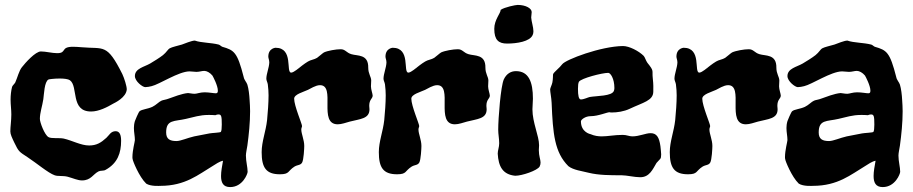

<svg xmlns="http://www.w3.org/2000/svg" viewBox="-20 -711 3710 780"><path d="M495 -348C495 -361 485 -393 477 -410C414 -536 402 -511 313 -519C300 -520 287 -521 277 -521C224 -521 253 -495 212 -495C192 -495 166 -502 146 -502C124 -502 83 -456 69 -438C57 -423 51 -396 42 -376C38 -369 31 -364 29 -358C25 -342 23 -324 23 -306C23 -286 26 -266 26 -246C26 -221 22 -196 22 -177C22 -165 29 -151 38 -132C56 -94 59 -94 91 -73C129 -48 176 -8 202 1C215 6 236 2 255 7C277 13 296 22 313 22C350 22 358 -4 381 -15C390 -19 401 -16 409 -21C458 -48 472 -90 472 -139C472 -161 467 -178 450 -178C430 -178 424 -162 412 -151C390 -131 372 -120 342 -120C309 -120 274 -140 239 -148C220 -152 189 -147 177 -154C161 -163 142 -214 142 -228C142 -253 152 -281 156 -308C159 -328 160 -379 177 -388C178 -389 200 -392 223 -392C240 -392 257 -390 264 -385C299 -360 265 -258 350 -258C382 -258 416 -276 440 -290C446 -293 493 -315 495 -348Z M994 -305C993 -325 990 -351 985 -367C982 -377 972 -386 970 -398C944 -500 931 -507 883 -521C878 -523 873 -529 868 -530C837 -538 797 -537 772 -546C771 -546 771 -546 770 -546C760 -546 729 -534 719 -530C702 -525 679 -520 670 -515C661 -510 657 -499 642 -487C628 -476 605 -462 590 -453C566 -439 528 -433 528 -402C528 -381 559 -357 570 -357C578 -357 588 -359 596 -361C627 -368 706 -421 750 -421C759 -421 769 -419 778 -419C790 -419 800 -423 810 -423C820 -423 833 -416 843 -404C846 -399 865 -363 865 -343C865 -337 864 -332 857 -332C848 -332 829 -336 811 -336C793 -336 780 -330 771 -330C759 -330 750 -333 744 -333C719 -331 684 -317 667 -311C655 -306 642 -305 636 -302C626 -298 614 -284 599 -277C580 -268 556 -267 547 -259C543 -256 528 -220 528 -219C525 -209 524 -199 524 -191C524 -173 528 -158 528 -142C528 -136 518 -100 518 -73C518 -70 518 -67 519 -64C519 -58 545 7 574 35C593 47 629 44 632 44C733 44 786 -2 843 -36C856 -44 871 -55 886 -58C882 -36 878 -14 878 4C878 30 886 49 915 49C966 49 986 -5 986 -13C986 -32 979 -55 979 -79C979 -90 983 -106 985 -120C991 -164 996 -213 996 -259C996 -275 995 -290 994 -305ZM877 -175C874 -172 841 -171 831 -169C817 -166 788 -161 769 -157C742 -151 714 -138 697 -138C670 -138 655 -146 655 -173C655 -226 688 -217 735 -228C767 -235 791 -244 827 -244C836 -244 845 -244 855 -243C855 -243 861 -246 868 -246C879 -246 881 -239 881 -205C881 -191 880 -178 877 -175Z M1494 -322C1494 -330 1487 -347 1487 -360C1487 -368 1488 -377 1488 -384C1488 -399 1476 -411 1476 -436C1477 -492 1432 -483 1407 -491C1387 -497 1383 -511 1364 -511C1345 -511 1311 -505 1296 -498C1288 -493 1278 -483 1268 -476C1257 -469 1242 -468 1231 -461C1217 -453 1195 -435 1195 -435C1195 -435 1196 -435 1197 -436C1194 -434 1193 -433 1193 -433C1193 -433 1194 -434 1194 -434C1199 -439 1174 -416 1163 -416C1140 -416 1174 -517 1099 -517C1104 -517 1070 -518 1070 -481C1070 -474 1074 -468 1074 -457C1073 -435 1062 -411 1062 -391C1062 -384 1067 -376 1068 -368C1070 -352 1071 -338 1071 -324C1071 -293 1068 -254 1065 -223C1060 -177 1043 -136 1043 -93C1043 -30 1061 -3 1117 -3C1157 -3 1148 -16 1176 -34C1189 -42 1200 -39 1207 -50C1214 -61 1216 -110 1216 -118C1216 -143 1204 -167 1204 -185C1204 -191 1207 -195 1207 -199C1207 -208 1175 -281 1175 -310C1175 -328 1212 -337 1231 -346C1240 -350 1262 -365 1280 -365C1346 -365 1271 -206 1352 -206C1368 -206 1386 -213 1401 -217C1443 -228 1481 -228 1481 -267C1481 -272 1480 -276 1480 -281C1480 -307 1493 -309 1494 -322Z M1970 -322C1970 -330 1963 -347 1963 -360C1963 -368 1964 -377 1964 -384C1964 -399 1952 -411 1952 -436C1953 -492 1908 -483 1883 -491C1863 -497 1859 -511 1840 -511C1821 -511 1787 -505 1772 -498C1764 -493 1754 -483 1744 -476C1733 -469 1718 -468 1707 -461C1693 -453 1671 -435 1671 -435C1671 -435 1672 -435 1673 -436C1670 -434 1669 -433 1669 -433C1669 -433 1670 -434 1670 -434C1675 -439 1650 -416 1639 -416C1616 -416 1650 -517 1575 -517C1580 -517 1546 -518 1546 -481C1546 -474 1550 -468 1550 -457C1549 -435 1538 -411 1538 -391C1538 -384 1543 -376 1544 -368C1546 -352 1547 -338 1547 -324C1547 -293 1544 -254 1541 -223C1536 -177 1519 -136 1519 -93C1519 -30 1537 -3 1593 -3C1633 -3 1624 -16 1652 -34C1665 -42 1676 -39 1683 -50C1690 -61 1692 -110 1692 -118C1692 -143 1680 -167 1680 -185C1680 -191 1683 -195 1683 -199C1683 -208 1651 -281 1651 -310C1651 -328 1688 -337 1707 -346C1716 -350 1738 -365 1756 -365C1822 -365 1747 -206 1828 -206C1844 -206 1862 -213 1877 -217C1919 -228 1957 -228 1957 -267C1957 -272 1956 -276 1956 -281C1956 -307 1969 -309 1970 -322Z M2144 -569C2146 -573 2147 -578 2147 -584C2147 -601 2139 -623 2138 -640C2138 -646 2140 -655 2140 -662C2140 -677 2116 -691 2083 -691C2075 -691 2030 -682 2014 -671C2014 -657 1988 -631 1988 -594C1988 -548 2006 -534 2040 -534C2079 -534 2133 -542 2144 -569ZM2172 -34C2175 -40 2176 -45 2176 -51C2176 -63 2169 -77 2169 -101C2169 -107 2170 -115 2170 -121C2170 -159 2143 -213 2143 -267C2143 -281 2145 -295 2145 -310C2145 -378 2128 -422 2076 -422C2056 -422 2038 -412 2027 -389C2014 -361 2004 -229 2004 -184C2004 -166 2008 -147 2008 -129C2008 -113 2002 -100 2002 -87C2005 -35 2022 -2 2073 3C2101 3 2162 -18 2172 -34Z M2663 -117C2658 -153 2648 -170 2623 -170C2603 -170 2577 -157 2549 -157C2536 -157 2526 -163 2510 -163C2476 -163 2450 -157 2425 -157C2410 -157 2395 -159 2379 -166C2379 -166 2340 -173 2340 -218C2340 -225 2358 -239 2379 -239C2411 -239 2448 -256 2457 -255C2460 -254 2462 -254 2465 -254C2487 -254 2515 -258 2538 -269C2593 -295 2634 -302 2634 -339C2634 -357 2635 -365 2632 -392C2628 -427 2639 -420 2610 -456C2604 -464 2600 -479 2595 -484C2575 -504 2536 -524 2511 -524C2421 -523 2278 -469 2264 -450C2254 -436 2231 -419 2227 -410C2226 -407 2227 -390 2224 -376C2222 -366 2215 -353 2215 -348C2215 -337 2220 -315 2221 -293C2226 -167 2233 -92 2289 -36C2309 -20 2345 -16 2372 -9C2413 1 2460 1 2505 1C2526 1 2557 9 2581 9C2619 9 2632 -24 2647 -49C2662 -67 2666 -63 2666 -84C2666 -93 2664 -104 2663 -117ZM2474 -342C2466 -320 2405 -322 2376 -317C2370 -316 2352 -307 2340 -307C2331 -307 2328 -323 2328 -350C2328 -363 2329 -374 2332 -379C2341 -393 2426 -415 2451 -415C2460 -415 2476 -392 2476 -353C2476 -349 2475 -345 2474 -342Z M3152 -322C3152 -330 3145 -347 3145 -360C3145 -368 3146 -377 3146 -384C3146 -399 3134 -411 3134 -436C3135 -492 3090 -483 3065 -491C3045 -497 3041 -511 3022 -511C3003 -511 2969 -505 2954 -498C2946 -493 2936 -483 2926 -476C2915 -469 2900 -468 2889 -461C2875 -453 2853 -435 2853 -435C2853 -435 2854 -435 2855 -436C2852 -434 2851 -433 2851 -433C2851 -433 2852 -434 2852 -434C2857 -439 2832 -416 2821 -416C2798 -416 2832 -517 2757 -517C2762 -517 2728 -518 2728 -481C2728 -474 2732 -468 2732 -457C2731 -435 2720 -411 2720 -391C2720 -384 2725 -376 2726 -368C2728 -352 2729 -338 2729 -324C2729 -293 2726 -254 2723 -223C2718 -177 2701 -136 2701 -93C2701 -30 2719 -3 2775 -3C2815 -3 2806 -16 2834 -34C2847 -42 2858 -39 2865 -50C2872 -61 2874 -110 2874 -118C2874 -143 2862 -167 2862 -185C2862 -191 2865 -195 2865 -199C2865 -208 2833 -281 2833 -310C2833 -328 2870 -337 2889 -346C2898 -350 2920 -365 2938 -365C3004 -365 2929 -206 3010 -206C3026 -206 3044 -213 3059 -217C3101 -228 3139 -228 3139 -267C3139 -272 3138 -276 3138 -281C3138 -307 3151 -309 3152 -322Z M3645 -305C3644 -325 3641 -351 3636 -367C3633 -377 3623 -386 3621 -398C3595 -500 3582 -507 3534 -521C3529 -523 3524 -529 3519 -530C3488 -538 3448 -537 3423 -546C3422 -546 3422 -546 3421 -546C3411 -546 3380 -534 3370 -530C3353 -525 3330 -520 3321 -515C3312 -510 3308 -499 3293 -487C3279 -476 3256 -462 3241 -453C3217 -439 3179 -433 3179 -402C3179 -381 3210 -357 3221 -357C3229 -357 3239 -359 3247 -361C3278 -368 3357 -421 3401 -421C3410 -421 3420 -419 3429 -419C3441 -419 3451 -423 3461 -423C3471 -423 3484 -416 3494 -404C3497 -399 3516 -363 3516 -343C3516 -337 3515 -332 3508 -332C3499 -332 3480 -336 3462 -336C3444 -336 3431 -330 3422 -330C3410 -330 3401 -333 3395 -333C3370 -331 3335 -317 3318 -311C3306 -306 3293 -305 3287 -302C3277 -298 3265 -284 3250 -277C3231 -268 3207 -267 3198 -259C3194 -256 3179 -220 3179 -219C3176 -209 3175 -199 3175 -191C3175 -173 3179 -158 3179 -142C3179 -136 3169 -100 3169 -73C3169 -70 3169 -67 3170 -64C3170 -58 3196 7 3225 35C3244 47 3280 44 3283 44C3384 44 3437 -2 3494 -36C3507 -44 3522 -55 3537 -58C3533 -36 3529 -14 3529 4C3529 30 3537 49 3566 49C3617 49 3637 -5 3637 -13C3637 -32 3630 -55 3630 -79C3630 -90 3634 -106 3636 -120C3642 -164 3647 -213 3647 -259C3647 -275 3646 -290 3645 -305ZM3528 -175C3525 -172 3492 -171 3482 -169C3468 -166 3439 -161 3420 -157C3393 -151 3365 -138 3348 -138C3321 -138 3306 -146 3306 -173C3306 -226 3339 -217 3386 -228C3418 -235 3442 -244 3478 -244C3487 -244 3496 -244 3506 -243C3506 -243 3512 -246 3519 -246C3530 -246 3532 -239 3532 -205C3532 -191 3531 -178 3528 -175Z"/></svg>

Font: Freckle Face
Style: Regular
Weight: 400
Designer: Astigmatic (AOETI)
Foundry: Astigmatic (AOETI)
Version: Version 1.000